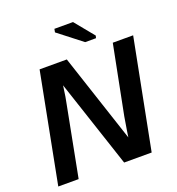

<svg xmlns="http://www.w3.org/2000/svg" viewBox="-154 -1008 1048 1134"><g transform="rotate(-20 369.5 -441.5)"><path d="M432 0 249 -552Q244 -512 239 -483.5Q234 -455 230 -436L146 0H18L151 -688H322L506 -131L512 -171L526 -256L611 -688H739L605 0ZM459 -747 311 -862 315 -883H432L531 -762L527 -747Z"/></g></svg>

Font: Libra Sans Modern
Style: Bold Italic
Weight: 700
Italic angle: -12°
Foundry: Stefan Peev, Context Ltd
Version: Version 1.000